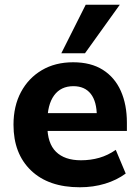

<svg xmlns="http://www.w3.org/2000/svg" viewBox="-20 -780 590 811"><path d="M317 11Q185 11 111 -60Q37 -131 37 -253Q37 -332 68.5 -391Q100 -450 156.5 -483.5Q213 -517 289 -517Q364 -517 414.5 -485Q465 -453 490.5 -395.5Q516 -338 516 -262V-227H161V-302H406L389 -288Q389 -351 363.5 -383.5Q338 -416 290 -416Q237 -416 208.5 -377Q180 -338 180 -265V-249Q180 -175 216.5 -139Q253 -103 322 -103Q363 -103 399.5 -113.5Q436 -124 469 -147L511 -47Q473 -19 423.5 -4Q374 11 317 11ZM239 -555 342 -760H486L339 -555Z"/></svg>

Font: Mulish ExtraLight ExtraBold
Style: Regular
Weight: 800
Version: Version 3.603